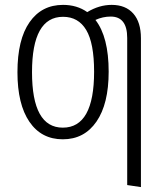

<svg xmlns="http://www.w3.org/2000/svg" viewBox="-20 -554 676 779"><path d="M433.1 -534.2Q489.7 -534.2 520.8 -499Q551.8 -463.9 551.8 -398.9V205.1L496.1 196.8V-399.9Q496.1 -486.8 429.2 -486.8Q397 -486.8 367.2 -473.1Q420.9 -404.3 420.9 -263.2Q420.9 -132.3 371.3 -60.5Q321.8 11.2 234.9 11.2Q147.9 11.2 99.4 -59.8Q50.8 -130.9 50.8 -261.2Q50.8 -393.6 99.9 -463.9Q148.9 -534.2 235.8 -534.2Q292.5 -534.2 334 -504.9Q382.3 -534.2 433.1 -534.2ZM234.9 -36.1Q361.8 -36.1 361.8 -263.2Q361.8 -378.9 329.8 -432.4Q297.9 -485.8 235.8 -485.8Q109.9 -485.8 109.9 -261.2Q109.9 -36.1 234.9 -36.1Z"/></svg>

Font: Fira Sans Compressed Light
Style: Regular
Weight: 300
Width: 1
Designer: Carrois Corporate & Edenspiekermann AG
Foundry: Carrois Corporate GbR & Edenspiekermann AG
Version: Version 4.203;PS 004.203;hotconv 1.0.88;makeotf.lib2.5.64775